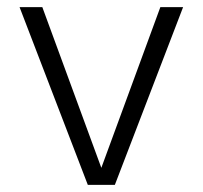

<svg xmlns="http://www.w3.org/2000/svg" viewBox="-20 -520 570 540"><path d="M35 -500H99L265 -48L431 -500H495L303 0H227Z"/></svg>

Font: Moderustic Light
Style: Regular
Weight: 300
Designer: Tural Alisoy
Foundry: TAFT Foundry
Version: Version 2.120